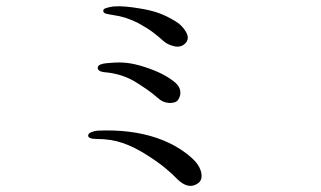

<svg xmlns="http://www.w3.org/2000/svg" viewBox="-20 -653 1040 623"><path d="M266 -213Q266 -202 296 -202Q340 -202 378 -189Q416 -176 455 -151Q490 -129 514 -109.5Q538 -90 554 -73Q591 -36 622 -58Q637 -68 633.5 -90Q630 -112 611 -132Q592 -152 560 -172Q528 -192 487 -206Q403 -234 296 -229Q286 -228 276 -224Q266 -220 266 -213ZM297 -432Q297 -427 303.5 -423Q310 -419 326 -418Q374 -413 415 -390Q436 -377 455 -364Q474 -351 491 -336Q508 -320 528.5 -319Q549 -318 557 -328Q568 -343 564.5 -360Q561 -377 540 -392Q518 -408 492 -419.5Q466 -431 435 -440Q403 -449 378 -450Q353 -451 326 -448Q314 -447 305.5 -443.5Q297 -440 297 -432ZM427 -579Q458 -562 476.5 -548Q495 -534 509 -521Q523 -508 545 -503Q567 -498 581 -512Q596 -527 584 -548.5Q572 -570 551 -583Q520 -602 494 -611Q468 -620 437 -625Q380 -635 348 -632Q334 -630 324.5 -627Q315 -624 315 -618Q315 -611 324.5 -608.5Q334 -606 348 -604Q369 -601 386.5 -595.5Q404 -590 427 -579Z"/></svg>

Font: Hannari
Style: Regular
Weight: 400
Version: Version 1.12